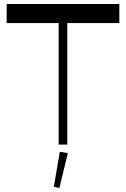

<svg xmlns="http://www.w3.org/2000/svg" viewBox="-20 -720 627 956"><path d="M13.2 -605V-700.2H574.2V-605H314.9V0H272V-605ZM275.9 215.8 248 210 277.8 36.1 317.9 42Z"/></svg>

Font: Ribes
Style: Regular
Weight: 400
Designer: Luigi Gorlero
Foundry: Collletttivo
Version: Version 2.100;Glyphs 3.2 (3217)